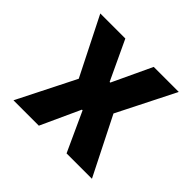

<svg xmlns="http://www.w3.org/2000/svg" viewBox="-132 -667 813 813"><g transform="rotate(45 275.0 -260.0)"><path d="M40 0 171 -260 40 -520H190L273 -343H277L360 -520H510L379 -260L510 0H358L277 -177H273L192 0Z"/></g></svg>

Font: M PLUS Code Latin SemiExpanded
Style: Bold
Weight: 700
Width: 6
Designer: Coji Morishita
Foundry: UNDERFOREST DESIGN
Version: Version 1.002; ttfautohint (v1.8.3)